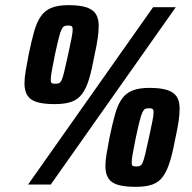

<svg xmlns="http://www.w3.org/2000/svg" viewBox="-20 -716 746 745"><path d="M89 0 574 -688H662L177 0ZM193 -312Q149 -312 123 -320Q97 -328 86 -346Q75 -364 75 -392Q75 -413 79.5 -440Q84 -467 91 -503Q102 -557 112.5 -594Q123 -631 139 -653.5Q155 -676 180.5 -686Q206 -696 246 -696Q290 -696 315.5 -687.5Q341 -679 352 -661.5Q363 -644 363 -616Q363 -594 359 -566.5Q355 -539 347 -503Q337 -449 326.5 -412.5Q316 -376 300 -353.5Q284 -331 258.5 -321.5Q233 -312 193 -312ZM195 -391Q204 -391 209.5 -393.5Q215 -396 219.5 -406Q224 -416 229.5 -439Q235 -462 244 -503Q253 -544 257.5 -567.5Q262 -591 262 -601Q262 -609 260 -612Q258 -615 254 -616Q250 -617 244 -617Q235 -617 229.5 -614.5Q224 -612 219 -602Q214 -592 208 -568.5Q202 -545 193 -503Q185 -463 181 -441Q177 -419 177 -408Q177 -395 181.5 -393Q186 -391 195 -391ZM507 9Q463 9 437 1Q411 -7 400 -25Q389 -43 389 -71Q389 -92 393.5 -119Q398 -146 405 -182Q416 -236 426.5 -273Q437 -310 453 -332.5Q469 -355 494.5 -365Q520 -375 560 -375Q604 -375 629.5 -366.5Q655 -358 666 -340.5Q677 -323 677 -295Q677 -273 673 -245.5Q669 -218 661 -182Q651 -128 640 -91.5Q629 -55 613.5 -32.5Q598 -10 572.5 -0.5Q547 9 507 9ZM509 -70Q518 -70 523.5 -72.5Q529 -75 533.5 -85Q538 -95 543.5 -118Q549 -141 558 -182Q567 -223 571.5 -246.5Q576 -270 576 -280Q576 -288 574 -291Q572 -294 568 -295Q564 -296 558 -296Q549 -296 543.5 -293.5Q538 -291 533 -281Q528 -271 522 -247.5Q516 -224 507 -182Q499 -142 495 -120Q491 -98 491 -87Q491 -74 495.5 -72Q500 -70 509 -70Z"/></svg>

Font: Saira Condensed Black
Style: Italic
Weight: 900
Width: 3
Italic angle: -12°
Designer: Hector Gatti with collaboration of the Omnibus-Type team
Foundry: Omnibus-Type
Version: Version 1.101